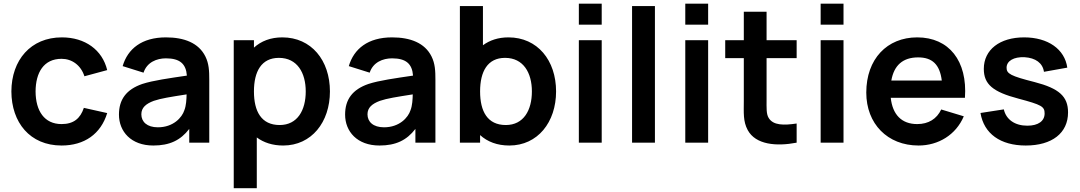

<svg xmlns="http://www.w3.org/2000/svg" viewBox="-20 -752 5690 1012"><path d="M304.5 15C425 15 511.5 -46 545 -156L422 -183.5C403.5 -128 368.5 -98 304.5 -98C214 -98 168 -167 167.5 -270C168 -369 210 -442 304.5 -442C359.5 -442 406.5 -408 425 -350L545 -382.5C519.5 -489 428.5 -555 306 -555C142 -555 40.5 -435.5 40 -270C40.5 -107 137.5 15 304.5 15Z M788 15C874 15 931.5 -12.5 977.5 -72.5V0H1083V-331.5C1083 -378 1081.5 -416.5 1062.5 -454.5C1027 -526 950.5 -555 854.5 -555C727.5 -555 653 -494.5 626.5 -403.5L736.5 -369C754.5 -424 806 -444.5 854.5 -444.5C928 -444.5 960.5 -415.5 965 -353.5C870.5 -339.5 787 -328 730 -309.5C644.5 -280 607 -226.5 607 -148C607 -59 670.5 15 788 15ZM725 -149.5C725 -184.5 749 -205 790.5 -220.5C828.5 -233.5 877.5 -241 963.5 -254.5C963 -229.5 961.5 -195 951.5 -170.5C939.5 -133 894 -81 812 -81C755 -81 725 -110 725 -149.5Z M1472.5 15C1622 15 1719 -108 1719 -270C1719 -434 1621 -555 1468 -555C1406.5 -555 1356.5 -535.5 1318.5 -501V-540H1212V240H1333.5V-27.5C1370 -0.5 1416.5 15 1472.5 15ZM1318.5 -270C1318.5 -375.5 1358 -447 1450 -447C1547 -447 1591.5 -368 1591.5 -270C1591.5 -171 1548 -93 1454 -93C1357 -93 1318.5 -165.5 1318.5 -270Z M1980 15C2066 15 2123.5 -12.5 2169.5 -72.5V0H2275V-331.5C2275 -378 2273.5 -416.5 2254.5 -454.5C2219 -526 2142.5 -555 2046.5 -555C1919.5 -555 1845 -494.5 1818.5 -403.5L1928.5 -369C1946.5 -424 1998 -444.5 2046.5 -444.5C2120 -444.5 2152.5 -415.5 2157 -353.5C2062.5 -339.5 1979 -328 1922 -309.5C1836.5 -280 1799 -226.5 1799 -148C1799 -59 1862.5 15 1980 15ZM1917 -149.5C1917 -184.5 1941 -205 1982.5 -220.5C2020.5 -233.5 2069.5 -241 2155.5 -254.5C2155 -229.5 2153.5 -195 2143.5 -170.5C2131.5 -133 2086 -81 2004 -81C1947 -81 1917 -110 1917 -149.5Z M2664.5 15C2814 15 2911 -108 2911 -270C2911 -434 2813 -555 2660 -555C2606 -555 2561.5 -540 2525.5 -513.5V-720H2404V0H2510.5V-40C2549 -5 2600.5 15 2664.5 15ZM2510.5 -270C2510.5 -375.5 2550 -447 2642 -447C2739 -447 2783.5 -368 2783.5 -270C2783.5 -171 2740 -93 2646 -93C2549 -93 2510.5 -165.5 2510.5 -270Z M3031 -622H3151.5V-732.5H3031ZM3031 0H3151.5V-540H3031Z M3311.5 0H3432V-720H3311.5Z M3592 -622H3712.5V-732.5H3592ZM3592 0H3712.5V-540H3592Z M4179 0V-101C4111.5 -91 4055.5 -90.5 4031.5 -130.5C4018.5 -151 4020.5 -184.5 4020.5 -227.5V-445.5H4179V-540H4020.5V-690H3900.5V-540H3802.5V-445.5H3900.5V-220.5C3900.5 -158.5 3896 -113 3921 -66.5C3963 11 4072 20.5 4179 0Z M4305.5 -622H4426V-732.5H4305.5ZM4305.5 0H4426V-540H4305.5Z M4821.5 15C4925.5 15 5018.5 -41 5060 -139L4941 -175C4917.5 -125 4873.5 -98 4814.5 -98C4732.5 -98 4684.5 -147.5 4675 -236.5H5066C5080 -431 4982 -555 4814.5 -555C4655.5 -555 4546 -441 4546 -264C4546 -100 4657.5 15 4821.5 15ZM4678 -327.5C4692 -407.5 4738.5 -449.5 4819.5 -449.5C4894 -449.5 4933.5 -412 4944 -327.5Z M5386.5 15C5525.5 15 5609.5 -51 5609.5 -159.5C5609.5 -243.5 5562.5 -286 5433 -319.5C5306.5 -351.5 5285.5 -363.5 5285.5 -395C5285.5 -431 5323.5 -453 5380 -450.5C5438.5 -447 5476 -419.5 5482.5 -373.5L5605.5 -395.5C5592 -492.5 5504 -555 5378 -555C5249.5 -555 5165.5 -490 5165.5 -389C5165.5 -308 5213 -267.5 5348.5 -232C5470.5 -199.5 5486 -190.5 5486 -154C5486 -114 5452.5 -89.5 5395 -89.5C5329 -89.5 5283 -122 5271 -175.5L5148 -156.5C5166 -47.5 5253 15 5386.5 15Z"/></svg>

Font: Manrope
Style: Bold
Weight: 700
Designer: Mikhail Sharanda
Foundry: Mikhail Sharanda
Version: Version 4.505;FEAKit 1.0